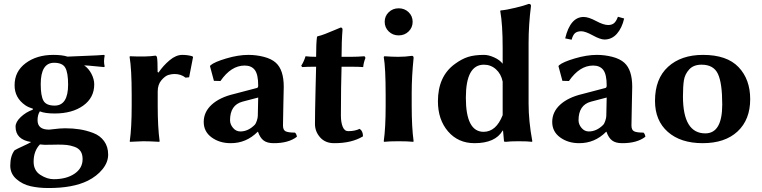

<svg xmlns="http://www.w3.org/2000/svg" viewBox="-20 -718 3874 976"><path d="M459 -289.1Q459 -221.2 403.1 -181.2Q347.2 -141.1 257.8 -141.1Q208.5 -141.1 182.6 -151.9Q170.9 -134.3 170.9 -106.9Q170.9 -59.1 229 -59.1Q231 -59.1 235.6 -59.6Q240.2 -60.1 248 -61Q286.1 -65.9 311 -65.9Q351.1 -65.9 385 -60.5Q418.9 -55.2 453.9 -42Q488.8 -28.8 509.3 -0.5Q529.8 27.8 529.8 67.9Q529.8 106.9 501 142.3Q472.2 177.7 426.3 200.7Q350.1 238.3 225.1 237.8Q176.3 237.8 135.3 228.5Q94.2 219.2 63.2 192.1Q32.2 165 32.2 124Q32.2 74.2 54.2 45.9Q65.4 39.1 96.2 25.1Q127 11.2 138.2 3.9Q59.1 -8.3 59.1 -74.2Q59.1 -98.1 85.4 -123Q111.8 -147.9 146 -160.2L147.9 -165Q123 -172.9 108.4 -183.1Q53.7 -221.2 54.2 -285.2Q54.2 -355 110.6 -397Q167 -439 251 -439Q295.9 -439 323.2 -430.2Q351.1 -431.6 416.5 -434.1Q481.9 -436.5 508.8 -439L512.2 -436Q509.3 -421.9 508.8 -407.2Q508.8 -393.6 512.2 -379.9L508.8 -377Q496.1 -377.9 460.4 -381.6Q424.8 -385.3 407.7 -385.7Q430.7 -370.1 444.8 -342.8Q459 -315.4 459 -289.1ZM326.2 -288.1Q326.2 -348.1 312 -373.5Q297.9 -398.9 254.9 -398.9Q187 -398.9 187 -290Q187 -231 200.9 -206.1Q214.8 -181.2 257.8 -181.2Q326.2 -181.2 326.2 -288.1ZM183.1 16.1Q150.9 49.3 150.9 104Q150.9 148.9 185.1 170.9Q219.2 192.9 252.9 192.9Q317.9 192.9 358.9 165Q399.9 137.2 399.9 90.8Q399.9 65.9 389.4 50.5Q378.9 35.2 358.4 28.1Q337.9 21 319.8 19Q301.8 17.1 275.9 17.1Q271 17.1 247.1 17.6Q223.1 18.1 206.1 18.1Q199.2 18.1 183.1 16.1Z M785.6 -349.1Q809.6 -384.3 842 -411.6Q874.5 -439 906.7 -439Q933.6 -439 957.5 -432.1L961.4 -428.2L941.4 -325.2L923.3 -323.2Q899.4 -342.3 865.7 -341.8Q852.5 -341.8 835.9 -336.9Q819.3 -332 800.5 -310.1Q781.7 -288.1 781.7 -252.9V-180.2Q781.7 -71.3 791.5 0L789.6 2.9Q741.7 0 707.5 0L640.6 2.9L639.6 0Q649.4 -67.9 649.4 -180.2V-234.9Q649.4 -367.7 638.7 -429.2L640.6 -432.1Q725.6 -428.2 769.5 -435.1Q776.4 -435.1 778.3 -424.8Q781.2 -409.2 781.2 -352.1Z M1292.5 -222.2 1212.4 -201.2Q1149.4 -184.1 1149.4 -106.9Q1149.4 -85.9 1164.6 -67.9Q1179.7 -49.8 1201.7 -49.8Q1241.7 -49.8 1275.4 -84Q1280.3 -88.9 1285.4 -104Q1290.5 -119.1 1290.5 -128.9ZM1418.5 -80.1Q1418.5 -57.1 1431.9 -50.5Q1445.3 -43.9 1479.5 -43.9Q1487.3 -37.1 1489.3 -22.9Q1446.3 10.3 1370.6 9.8Q1338.4 9.8 1320.3 -3.7Q1302.2 -17.1 1291.5 -47.9H1289.6Q1231.4 10.3 1152.3 9.8Q1096.2 9.8 1055.9 -19.5Q1015.6 -48.8 1015.6 -98.1Q1015.6 -148.9 1056.2 -186Q1096.7 -223.1 1169.4 -240.2L1286.6 -271Q1292.5 -272.9 1292.5 -283.2Q1292.5 -339.4 1275.4 -362.1Q1258.3 -384.8 1223.6 -384.8Q1154.8 -384.8 1100.6 -306.2L1067.4 -307.1L1047.4 -381.8L1050.3 -386.2Q1070.3 -403.3 1130.9 -421.1Q1191.4 -439 1242.7 -439Q1282.7 -439 1321.5 -429Q1360.4 -418.9 1382.3 -398.9Q1422.4 -362.8 1422.4 -276.9Q1422.4 -273.9 1420.4 -185.5Q1418.5 -97.2 1418.5 -80.1Z M1586.9 -429.2Q1586.9 -498 1591.3 -529.8L1593.3 -533.2Q1611.3 -537.1 1633.3 -545.7Q1655.3 -554.2 1682.1 -565.7Q1709 -577.1 1711.9 -578.1Q1720.7 -578.1 1721.2 -567.9Q1716.3 -508.8 1716.3 -429.2H1763.2Q1798.3 -429.2 1833 -432.1L1837.9 -423.8Q1828.1 -399.9 1826.2 -377Q1806.2 -378.9 1753.9 -378.9H1716.3L1713.9 -272Q1712.9 -217.3 1712.9 -130.9Q1712.9 -96.7 1721.9 -74Q1731 -51.3 1750 -51.3Q1784.2 -51.3 1808.1 -63Q1825.2 -52.2 1825.2 -24.9Q1767.1 10.3 1678.2 9.8Q1633.3 9.8 1607.2 -19.8Q1581.1 -49.3 1581.1 -87.9Q1581.1 -141.1 1584 -261.2L1586.9 -378.9Q1540 -378.9 1516.1 -377L1511.2 -383.8Q1524.4 -403.8 1533.2 -432.1Q1554.7 -429.2 1586.9 -429.2Z M1956.1 -558.1Q1935.5 -578.1 1935.5 -607.2Q1935.5 -636.2 1956.1 -656Q1976.6 -675.8 2006.6 -675.8Q2036.6 -675.8 2057.1 -656Q2077.6 -636.2 2077.6 -607.2Q2077.6 -578.1 2057.1 -558.1Q2036.6 -538.1 2006.6 -538.1Q1976.6 -538.1 1956.1 -558.1ZM1940.4 -234.9Q1940.4 -374 1930.7 -428.2L1933.6 -432.1Q1974.6 -429.2 2004.4 -429.2Q2039.6 -429.2 2073.7 -434.1Q2082.5 -434.1 2082.5 -423.8Q2072.8 -328.6 2072.8 -246.1V-180.2Q2072.8 -71.3 2082.5 0L2080.6 2.9Q2052.7 0 2006.3 0Q1959.5 0 1932.6 2.9L1930.7 0Q1940.4 -67.9 1940.4 -180.2Z M2535.2 -132.8V-303.2Q2527.3 -342.3 2501.2 -365.7Q2475.1 -389.2 2439.9 -389.2Q2348.1 -389.2 2348.1 -221.2Q2348.1 -48.3 2438 -47.9Q2502 -47.9 2535.2 -132.8ZM2535.2 -54.2Q2498 9.8 2392.1 9.8Q2309.1 9.8 2257.6 -50Q2206.1 -109.9 2206.1 -203.1Q2206.1 -330.1 2292 -392.6Q2327.1 -418.5 2359.6 -428.7Q2392.1 -439 2440.9 -439Q2463.9 -439 2492.4 -426Q2521 -413.1 2535.2 -394V-474.1Q2535.2 -595.2 2522.9 -662.1L2524.9 -665Q2552.7 -667 2599.9 -678.5Q2647 -689.9 2668 -698.2Q2679.2 -698.2 2679.2 -688Q2667 -591.8 2667 -500V-191.9Q2667 -102.1 2686 0L2684.1 2.9Q2664.1 0 2614.7 0Q2574.2 0 2551.3 2.9Q2542.5 2.9 2542 0L2537.1 -54.2Z M3071.8 -590.8Q3088.9 -590.8 3100.3 -599.4Q3111.8 -607.9 3121.1 -632.8L3152.8 -624Q3141.6 -575.2 3115.7 -546.1Q3089.8 -517.1 3052.7 -517.1Q3031.7 -517.1 2993.4 -538.1Q2955.1 -559.1 2935.1 -559.1Q2914.1 -559.1 2903.1 -549.6Q2892.1 -540 2885.7 -516.1L2853 -522.9Q2878.9 -631.8 2946.8 -631.8Q2971.7 -631.8 3009.8 -611.3Q3047.9 -590.8 3071.8 -590.8ZM3064 -222.2 2983.9 -201.2Q2920.9 -184.1 2920.9 -106.9Q2920.9 -85.9 2936 -67.9Q2951.2 -49.8 2973.1 -49.8Q3013.2 -49.8 3046.9 -84Q3051.8 -88.9 3056.9 -104Q3062 -119.1 3062 -128.9ZM3189.9 -80.1Q3189.9 -57.1 3203.4 -50.5Q3216.8 -43.9 3251 -43.9Q3258.8 -37.1 3260.7 -22.9Q3217.8 10.3 3142.1 9.8Q3109.9 9.8 3091.8 -3.7Q3073.7 -17.1 3063 -47.9H3061Q3002.9 10.3 2923.8 9.8Q2867.7 9.8 2827.4 -19.5Q2787.1 -48.8 2787.1 -98.1Q2787.1 -148.9 2827.6 -186Q2868.2 -223.1 2940.9 -240.2L3058.1 -271Q3064 -272.9 3064 -283.2Q3064 -339.4 3046.9 -362.1Q3029.8 -384.8 2995.1 -384.8Q2926.3 -384.8 2872.1 -306.2L2838.9 -307.1L2818.8 -381.8L2821.8 -386.2Q2841.8 -403.3 2902.3 -421.1Q2962.9 -439 3014.2 -439Q3054.2 -439 3093 -429Q3131.8 -418.9 3153.8 -398.9Q3193.8 -362.8 3193.8 -276.9Q3193.8 -273.9 3191.9 -185.5Q3189.9 -97.2 3189.9 -80.1Z M3309.6 -205.1Q3309.6 -317.9 3376 -378.4Q3442.4 -439 3553.7 -439Q3674.8 -439 3734.1 -377Q3793.5 -314.9 3793.5 -213.9Q3793.5 -109.9 3729.5 -50Q3665.5 9.8 3551.8 9.8Q3439.9 9.8 3374.8 -47.6Q3309.6 -105 3309.6 -205.1ZM3546.4 -389.2Q3505.4 -389.2 3483.4 -365Q3461.4 -340.8 3456.5 -309.8Q3451.7 -278.8 3451.7 -228Q3451.7 -40 3565.4 -40Q3651.4 -40 3651.4 -187Q3651.4 -295.9 3629.4 -342.5Q3607.4 -389.2 3546.4 -389.2Z"/></svg>

Font: Linux Biolinum O
Style: Bold
Weight: 700
Designer: Philipp H. Poll
Foundry: Philipp H. Poll
Version: Version 1.3.2